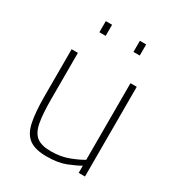

<svg xmlns="http://www.w3.org/2000/svg" viewBox="-170 -809 856 927"><g transform="rotate(30 258.0 -345.5)"><path d="M227 9Q165 9 131.5 -14.5Q98 -38 86 -92.5Q74 -147 74 -240V-500H109V-242Q109 -160 118 -112Q127 -64 153.5 -43.5Q180 -23 232 -23Q288 -23 332 -40Q376 -57 402 -73V-500H437V0H402V-40Q376 -25 333.5 -8Q291 9 227 9ZM339 -638V-700H374V-638ZM149 -638V-700H184V-638Z"/></g></svg>

Font: TitilliumWeb ExtraLight
Style: Regular
Weight: 400
Designer: Mohamed Gaber, Accademia di Belle Arti di Urbino and others
Foundry: Kief Type Foundry, Accademia di Belle Arti di Urbino and others
Version: Version 3.000; ttfautohint (v1.8.2)